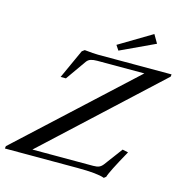

<svg xmlns="http://www.w3.org/2000/svg" viewBox="-183 -979 1069 1110"><g transform="rotate(15 351.0 -423.5)"><path d="M428.2 -716.3 408.7 -745.6 604.5 -862.8 633.8 -812.5ZM537.1 16.1Q495.6 0 375 0H-59.1L-57.1 -14.6L607.4 -627.9H325.7Q302.2 -627.9 287.1 -623Q272 -618.2 261.7 -603.5L176.8 -482.9H145L224.6 -657.7L239.7 -668.9Q296.4 -663.1 320.8 -663.1H760.7L759.3 -649.4L96.2 -35.2H460Q482.4 -35.2 495.1 -40.8Q507.8 -46.4 518.6 -60.5L600.1 -169.9L634.3 -162.6Q556.6 -22.9 549.3 6.3Z"/></g></svg>

Font: Elstob 10pt
Style: Italic
Weight: 400
Italic angle: -20°
Designer: Peter S. Baker
Version: Version 1.015